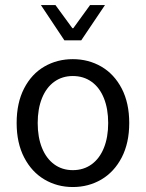

<svg xmlns="http://www.w3.org/2000/svg" viewBox="-20 -734 582 766"><path d="M495.6 -243.2Q495.6 -163.6 465.6 -105.7Q435.5 -47.9 384.3 -17.8Q333 12.2 270.5 12.2Q208.5 12.2 157.5 -17.8Q106.4 -47.9 76.4 -105.7Q46.4 -163.6 46.4 -243.2Q46.4 -323.7 76.2 -381.3Q106 -439 157 -468.5Q208 -498 270.5 -498Q333 -498 384.3 -468.3Q435.5 -438.5 465.6 -380.9Q495.6 -323.2 495.6 -243.2ZM411.6 -243.2Q411.6 -299.8 394.5 -342.3Q377.4 -384.8 345.5 -407.7Q313.5 -430.7 270.5 -430.7Q228 -430.7 196.3 -407.7Q164.6 -384.8 147.5 -342.3Q130.4 -299.8 130.4 -243.2Q130.4 -186.5 147.5 -144Q164.6 -101.6 196.3 -78.4Q228 -55.2 270.5 -55.2Q313.5 -55.2 345.5 -78.4Q377.4 -101.6 394.5 -144Q411.6 -186.5 411.6 -243.2ZM201.2 -713.9 268.6 -621.6H272.5L339.4 -713.9H398.9L304.2 -573.2H236.8L143.1 -713.9Z"/></svg>

Font: Varta
Style: Regular
Weight: 400
Designer: Joana Correia, Viktoriya Grabowska, Eben Sorkin
Foundry: Sorkin Type
Version: Version 1.002; ttfautohint (v1.3) -l 8 -r 24 -G 200 -x 12 -H